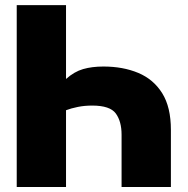

<svg xmlns="http://www.w3.org/2000/svg" viewBox="-20 -748 753 768"><path d="M393.6 -481.9Q472.2 -481.9 533.2 -456.3Q594.2 -430.7 628.9 -375Q663.6 -319.3 663.6 -228.5V0H466.3V-209Q466.3 -262.7 443.1 -294.2Q419.9 -325.7 349.1 -325.7Q317.9 -325.7 291.3 -320.3Q264.6 -314.9 244.1 -307.1V0H46.9V-727.5H244.1V-432.1Q276.9 -461.4 312.5 -471.7Q348.1 -481.9 393.6 -481.9Z"/></svg>

Font: Inter Black
Style: Regular
Weight: 900
Designer: Rasmus Andersson
Foundry: rsms
Version: Version 4.000;git-a52131595